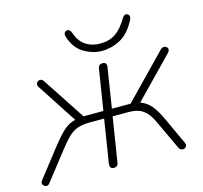

<svg xmlns="http://www.w3.org/2000/svg" viewBox="-117 -798 966 915"><g transform="rotate(-15 366.0 -340.0)"><path d="M335 6Q325 6 320.5 -0.5Q316 -7 317 -18L351 -233H281Q248 -233 224.5 -226Q201 -219 180.5 -201Q160 -183 134 -150L19 -3Q14 4 8 5.5Q2 7 -3.5 4.5Q-9 2 -12.5 -2.5Q-16 -7 -16 -13Q-16 -19 -11 -25L91 -156Q126 -201 149 -223.5Q172 -246 191.5 -254.5Q211 -263 235 -266L221 -256L88 -460Q84 -467 84.5 -473Q85 -479 88.5 -483.5Q92 -488 98 -489.5Q104 -491 110 -489Q116 -487 121 -479L259 -269H357L389 -470Q391 -481 396.5 -485.5Q402 -490 412 -490Q423 -490 427.5 -483.5Q432 -477 430 -466L399 -269H491L698 -482Q704 -488 710.5 -489Q717 -490 722.5 -487.5Q728 -485 731 -480.5Q734 -476 733 -469.5Q732 -463 726 -457L531 -256L497 -269Q532 -267 555.5 -254Q579 -241 596.5 -217Q614 -193 631 -156L693 -22Q697 -14 695 -8Q693 -2 688.5 1.5Q684 5 678 5.5Q672 6 666 3Q660 0 657 -7L590 -150Q575 -183 558 -201Q541 -219 520 -226Q499 -233 470 -233H393L358 -14Q357 -4 351 1Q345 6 335 6ZM425 -547Q382 -547 339 -571.5Q296 -596 276 -654Q272 -667 274.5 -674Q277 -681 285 -684Q293 -687 300 -682Q307 -677 311 -664Q326 -622 356 -602.5Q386 -583 426 -583Q472 -583 503 -604.5Q534 -626 561 -672Q566 -681 573 -684.5Q580 -688 587 -684Q595 -680 596 -671.5Q597 -663 589 -649Q558 -592 515 -569.5Q472 -547 425 -547Z"/></g></svg>

Font: Nunito ExtraLight
Style: Italic
Weight: 200
Italic angle: -9°
Designer: Vernon Adams
Foundry: Vernon Adams
Version: Version 3.602